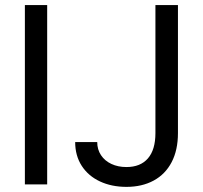

<svg xmlns="http://www.w3.org/2000/svg" viewBox="-20 -727 800 757"><path d="M166 0H78.1V-707H166ZM681.6 -707V-202.1Q681.6 -135.3 656.7 -87.6Q631.8 -40 585.9 -15.1Q540 9.8 478.5 9.8Q419.9 9.8 374 -11.7Q328.1 -33.2 302.2 -73.2Q276.4 -113.3 276.4 -167H363.3Q363.3 -137.7 378.2 -115.2Q393.1 -92.8 419.2 -80.6Q445.3 -68.4 478.5 -68.4Q533.7 -68.4 563.2 -102.5Q592.8 -136.7 592.8 -202.1V-707Z"/></svg>

Font: Pretendard JP
Style: Regular
Weight: 400
Designer: Base glyphs from Inter by Rasmus Andersson; Hangeul glyphs from Noto Sans CJK(Source Han Sans) by Jang Soo-young and Kan
Foundry: Kil Hyung-jin
Version: Version 1.309